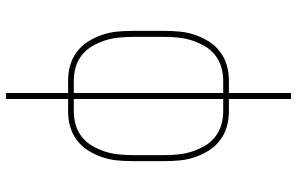

<svg xmlns="http://www.w3.org/2000/svg" viewBox="-195 -580 990 640"><g transform="rotate(-90 300.0 -260.0)"><path d="M290 215V8H248Q222 8 197.5 1Q173 -6 152.5 -21.5Q132 -37 118.5 -58.5Q105 -80 96.5 -104.5Q88 -129 85.5 -154Q83 -179 83 -205V-315Q83 -341 85.5 -366Q88 -391 96.5 -415.5Q105 -440 118.5 -461.5Q132 -483 152.5 -498.5Q173 -514 197.5 -521Q222 -528 248 -528H290V-735H310V-528H352Q378 -528 402.5 -521Q427 -514 447.5 -498.5Q468 -483 481.5 -461.5Q495 -440 503.5 -415.5Q512 -391 514.5 -366Q517 -341 517 -315V-205Q517 -179 514.5 -154Q512 -129 503.5 -104.5Q495 -80 481.5 -58.5Q468 -37 447.5 -21.5Q427 -6 402.5 1Q378 8 352 8H310V215ZM248 -11H290V-509H248Q225 -509 203 -502.5Q181 -496 163 -481.5Q145 -467 133.5 -447Q122 -427 115 -405.5Q108 -384 105.5 -361Q103 -338 103 -315V-205Q103 -182 105.5 -159Q108 -136 115 -114.5Q122 -93 133.5 -73Q145 -53 163 -38.5Q181 -24 203 -17.5Q225 -11 248 -11ZM310 -11H352Q375 -11 397 -17.5Q419 -24 437 -38.5Q455 -53 466.5 -73Q478 -93 485 -114.5Q492 -136 494.5 -159Q497 -182 497 -205V-315Q497 -338 494.5 -361Q492 -384 485 -405.5Q478 -427 466.5 -447Q455 -467 437 -481.5Q419 -496 397 -502.5Q375 -509 352 -509H310Z"/></g></svg>

Font: Iosevka SS04 Thin Extended
Style: Regular
Weight: 100
Width: 7
Monospace: yes
Designer: Belleve Invis
Foundry: Belleve Invis
Version: Version 19.0.0; ttfautohint (v1.8.4)